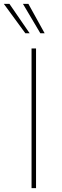

<svg xmlns="http://www.w3.org/2000/svg" viewBox="-51 -980 321 1000"><path d="M136.7 -727.5V0H113.3V-727.5ZM81.1 -806.6 -31.2 -960H-2L103.5 -806.6ZM159.2 -806.6 68.4 -960H96.7L181.6 -806.6Z"/></svg>

Font: Inter Tight Thin
Style: Regular
Weight: 250
Designer: Rasmus Andersson
Foundry: rsms
Version: Version 3.004